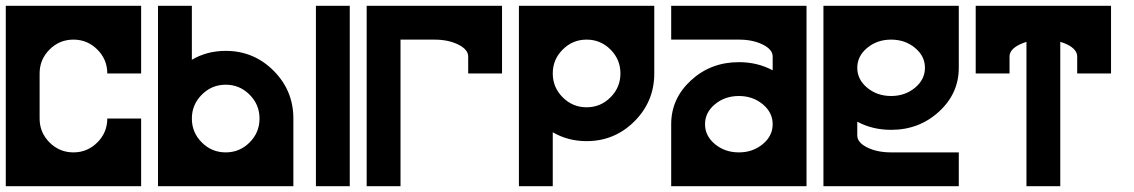

<svg xmlns="http://www.w3.org/2000/svg" viewBox="-20 -645 3927 665"><path d="M0 -625H468.8V-390.6H351.6Q351.6 -439 317.1 -473.4Q282.7 -507.8 234.4 -507.8Q186 -507.8 151.6 -473.4Q117.2 -439 117.2 -390.6V-234.4Q117.2 -186 151.6 -151.6Q186 -117.2 234.4 -117.2Q282.7 -117.2 317.1 -151.6Q351.6 -186 351.6 -234.4H468.8V0H0Z M527.3 0V-625H644.5V-438Q696.8 -468.8 761.7 -468.8Q858.9 -468.8 927.5 -400.1Q996.1 -331.5 996.1 -234.4V0ZM1191.4 0H1074.2V-625H1191.4ZM644.5 -234.4Q644.5 -186 679 -151.6Q713.4 -117.2 761.7 -117.2Q810.1 -117.2 844.5 -151.6Q878.9 -186 878.9 -234.4Q878.9 -282.7 844.5 -317.1Q810.1 -351.6 761.7 -351.6Q713.4 -351.6 679 -317.1Q644.5 -282.7 644.5 -234.4Z M1367.2 -507.8V0H1250V-625H1718.8V-390.6H1601.6V-449.2Q1601.6 -473.6 1567.1 -490.7Q1532.7 -507.8 1484.4 -507.8Z M1894.5 -390.6Q1894.5 -342.3 1929 -307.9Q1963.4 -273.4 2011.7 -273.4Q2060.1 -273.4 2094.5 -307.9Q2128.9 -342.3 2128.9 -390.6Q2128.9 -439 2094.5 -473.4Q2060.1 -507.8 2011.7 -507.8Q1963.4 -507.8 1929 -473.4Q1894.5 -439 1894.5 -390.6ZM1777.3 -625H2246.1V-390.6Q2246.1 -293.5 2177.5 -224.9Q2108.9 -156.2 2011.7 -156.2Q1946.8 -156.2 1894.5 -187V0H1777.3Z M2539.1 -117.2Q2587.4 -117.2 2621.8 -145.8Q2656.2 -174.3 2656.2 -214.8Q2656.2 -255.4 2621.8 -283.9Q2587.4 -312.5 2539.1 -312.5Q2490.7 -312.5 2456.3 -283.9Q2421.9 -255.4 2421.9 -214.8Q2421.9 -174.3 2456.3 -145.8Q2490.7 -117.2 2539.1 -117.2ZM2773.4 0H2304.7V-214.8Q2304.7 -303.7 2373.3 -366.7Q2441.9 -429.7 2539.1 -429.7Q2604 -429.7 2656.2 -401.4V-449.2Q2656.2 -473.6 2621.8 -490.7Q2587.4 -507.8 2539.1 -507.8H2304.7V-625H2773.4Z M3066.4 -507.8Q3018.1 -507.8 2983.6 -479.2Q2949.2 -450.7 2949.2 -410.2Q2949.2 -369.6 2983.6 -341.1Q3018.1 -312.5 3066.4 -312.5Q3114.7 -312.5 3149.2 -341.1Q3183.6 -369.6 3183.6 -410.2Q3183.6 -450.7 3149.2 -479.2Q3114.7 -507.8 3066.4 -507.8ZM2832 -625H3300.8V-410.2Q3300.8 -321.3 3232.2 -258.3Q3163.6 -195.3 3066.4 -195.3Q3001.5 -195.3 2949.2 -223.6V-175.8Q2949.2 -151.4 2983.6 -134.3Q3018.1 -117.2 3066.4 -117.2H3300.8V0H2832Z M3828.1 -625V-390.6H3710.9V-449.2Q3710.9 -473.6 3676.8 -490.7Q3665 -496.6 3652.3 -500V0H3535.2V-500Q3522.5 -496.1 3511.2 -490.7Q3476.6 -473.6 3476.6 -449.7V-390.6H3359.4V-625Z"/></svg>

Font: Leporid
Style: Regular
Weight: 400
Designer: GGBotNet
Foundry: GGBotNet
Version: 1.00